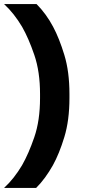

<svg xmlns="http://www.w3.org/2000/svg" viewBox="-20 -720 420 940"><path d="M320 -260V-240Q320 -131 295 -49Q270 33 239 89Q221 121 200.5 149Q180 177 157 200H0Q25 177 47 149Q69 121 88 89Q120 33 148 -48.5Q176 -130 176 -240V-260Q176 -369 148 -451Q120 -533 88 -589Q69 -621 47 -649Q25 -677 0 -700H159Q182 -677 202.5 -649Q223 -621 240 -589Q270 -533 295 -451Q320 -369 320 -260Z"/></svg>

Font: Golos Text
Style: Bold
Weight: 700
Designer: A.Korolkova, Vitaly Kuzmin
Foundry: ParaType Ltd
Version: Version 2.004